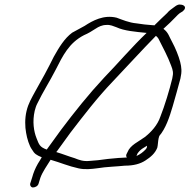

<svg xmlns="http://www.w3.org/2000/svg" viewBox="-20 -740 835 846"><path d="M97 -251C89 -218 90 -181 95 -155C99 -130 109 -97 121 -81C132 -62 140 -57 164 -47C159 -37 152 -28 147 -19C135 2 127 22 122 41L114 66C110 75 116 86 125 86C135 86 147 80 150 69L158 43C167 18 188 -12 203 -36C248 -23 281 -8 327 2C355 8 382 5 412 1C447 -5 493 -6 530 -10C569 -10 598 -18 621 -33C644 -48 663 -64 673 -89C676 -100 676 -118 679 -131L682 -141C710 -174 726 -221 741 -272C748 -296 769 -370 775 -394C782 -425 780 -442 774 -467C767 -494 753 -528 739 -554C725 -579 722 -597 700 -613C718 -629 742 -652 754 -665C761 -672 766 -678 772 -682L785 -690C790 -694 794 -699 795 -704C797 -714 785 -720 772 -720C766 -720 761 -718 756 -715L745 -707C735 -700 724 -692 716 -682C701 -668 677 -645 660 -628C657 -629 655 -629 652 -629C626 -631 606 -633 582 -637C548 -640 519 -653 494 -662C437 -676 388 -649 353 -626L331 -614C321 -609 310 -603 298 -596C264 -571 240 -531 217 -490C193 -441 162 -384 135 -337C120 -309 105 -285 97 -251ZM133 -252C136 -263 139 -274 145 -285C168 -333 200 -383 225 -432C257 -495 284 -551 350 -585C369 -593 385 -603 402 -614C414 -622 430 -630 448 -630C466 -632 481 -624 493 -620C527 -604 576 -600 626 -595C560 -532 501 -462 438 -397C370 -324 310 -249 249 -168L191 -88C189 -85 187 -82 186 -81C155 -92 152 -103 141 -131C129 -161 122 -204 133 -252ZM228 -70C228 -71 231 -73 232 -75L290 -155C350 -233 408 -309 476 -380C539 -446 604 -518 667 -582C671 -579 675 -575 678 -570C696 -534 720 -490 734 -451C742 -430 745 -420 739 -394C727 -344 705 -272 687 -227C674 -188 646 -158 618 -136C591 -116 554 -101 542 -70L537 -60C535 -55 536 -50 539 -46H538C528 -45 515 -45 502 -44C475 -42 437 -38 411 -34L375 -31C347 -28 329 -35 309 -43C279 -52 261 -60 228 -70ZM580 -52 582 -54 586 -64C594 -75 601 -82 615 -90L628 -98C628 -95 627 -92 627 -90C626 -87 624 -85 623 -83C611 -70 598 -60 580 -52Z"/></svg>

Font: Stray Cat
Style: ExtObl
Weight: 400
Version: Version 1.0